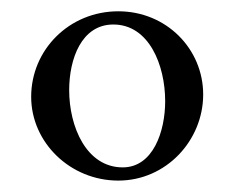

<svg xmlns="http://www.w3.org/2000/svg" viewBox="-20 -561 415 340"><path d="M180.7 -517.6C244.1 -517.6 272.5 -445.3 272.5 -381.8C272.5 -328.1 251 -264.6 197.3 -264.6C132.8 -264.6 102.5 -336.9 102.5 -401.4C102.5 -456.1 124 -517.6 180.7 -517.6ZM189.5 -541C102.5 -541 35.2 -472.7 35.2 -389.6C35.2 -308.6 104.5 -241.2 189.5 -241.2C274.4 -241.2 339.8 -312.5 339.8 -393.6C339.8 -474.6 274.4 -541 189.5 -541Z"/></svg>

Font: Crimson
Style: Roman
Weight: 400
Version: Version 0.2